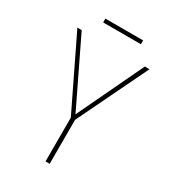

<svg xmlns="http://www.w3.org/2000/svg" viewBox="-200 -936 930 1040"><g transform="rotate(30 265.0 -416.0)"><path d="M253 0V-274L40 -714H67L266 -302L462 -714H491L279 -275V0ZM147 -808V-832H383V-808Z"/></g></svg>

Font: Noto Sans Mono Condensed Thin
Style: Regular
Weight: 100
Width: 3
Designer: Monotype Design Team
Foundry: Monotype Imaging Inc.
Version: Version 2.014; ttfautohint (v1.8.4.7-5d5b)